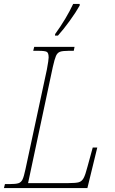

<svg xmlns="http://www.w3.org/2000/svg" viewBox="-38 -951 580 971"><path d="M-13 -20H9Q42 -20 55.5 -24.5Q69 -29 76 -43.5Q83 -58 91 -96L199 -599Q208 -648 208 -660Q208 -683 199 -688.5Q190 -694 158 -694H130L135 -714H339L335 -694H308Q278 -694 265 -689Q252 -684 245 -668Q238 -652 229 -612L104 -25H309Q346 -25 361 -29.5Q376 -34 385 -50.5Q394 -67 405 -110L431 -205H454L404 0H-18ZM241 -779Q298 -858 332 -931H365V-923Q346 -889 314.5 -845.5Q283 -802 255 -771H240Z"/></svg>

Font: Noto Serif NarrowThin
Style: Italic
Weight: 250
Width: 4
Italic angle: -12°
Designer: Monotype Design Team
Foundry: Monotype Imaging Inc.
Version: Version 1.001